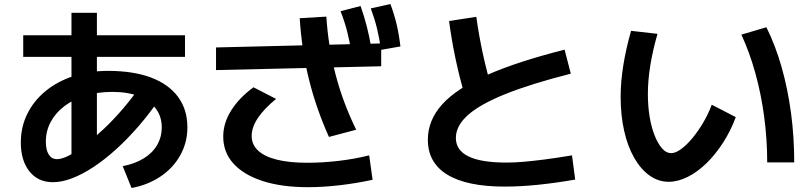

<svg xmlns="http://www.w3.org/2000/svg" viewBox="-20 -875 4040 959"><path d="M337 -71V-433V-811H464V-433V-71ZM96 -591V-699H904V-591ZM593 -45Q654 -57 698 -84Q742 -111 765 -151Q788 -191 788 -239Q788 -293 758 -333Q728 -373 673 -394.5Q618 -416 541 -416Q468 -416 407.5 -397.5Q347 -379 302.5 -345.5Q258 -312 233.5 -266.5Q209 -221 209 -167Q209 -126 223.5 -103Q238 -80 265 -80Q290 -80 327 -99.5Q364 -119 408.5 -153.5Q453 -188 501 -233.5Q549 -279 595 -333Q641 -387 681 -444L777 -381Q727 -308 671.5 -244Q616 -180 559 -128.5Q502 -77 446.5 -40.5Q391 -4 340 15.5Q289 35 244 35Q170 35 127 -19Q84 -73 84 -163Q84 -241 116.5 -306.5Q149 -372 207.5 -420Q266 -468 345.5 -494.5Q425 -521 520 -521Q645 -521 733.5 -488Q822 -455 869 -391.5Q916 -328 916 -239Q916 -164 881 -100.5Q846 -37 782.5 6Q719 49 637 64Z M1518 60Q1388 60 1293 29.5Q1198 -1 1146.5 -57.5Q1095 -114 1095 -193Q1095 -260 1134.5 -323Q1174 -386 1246 -439L1359 -381Q1299 -332 1268 -285.5Q1237 -239 1237 -196Q1237 -153 1269 -123Q1301 -93 1363 -77.5Q1425 -62 1515 -62Q1588 -62 1667.5 -71Q1747 -80 1824 -99L1841 23Q1758 41 1674.5 50.5Q1591 60 1518 60ZM1623 -191Q1592 -260 1567 -331.5Q1542 -403 1523.5 -477Q1505 -551 1493.5 -628Q1482 -705 1477 -784L1610 -792Q1615 -716 1626.5 -644.5Q1638 -573 1656 -503.5Q1674 -434 1699.5 -365.5Q1725 -297 1759 -227ZM1884 -544 1059 -525V-638L1884 -658ZM1735 -614Q1726 -671 1713.5 -719.5Q1701 -768 1681 -819L1781 -845Q1799 -794 1812 -743.5Q1825 -693 1835 -633ZM1883 -626Q1875 -684 1863 -733Q1851 -782 1832 -833L1930 -855Q1949 -804 1961 -753.5Q1973 -703 1980 -643Z M2501 57Q2312 57 2214.5 -2.5Q2117 -62 2117 -177Q2117 -274 2188.5 -353.5Q2260 -433 2411.5 -500Q2563 -567 2800 -627L2831 -507Q2634 -457 2506.5 -406Q2379 -355 2318 -301Q2257 -247 2257 -186Q2257 -63 2509 -63Q2550 -63 2596 -67Q2642 -71 2700.5 -78.5Q2759 -86 2837 -99L2853 22Q2755 39 2667 48Q2579 57 2501 57ZM2304 -389Q2275 -488 2255 -583Q2235 -678 2223 -770L2359 -791Q2372 -698 2392 -605.5Q2412 -513 2440 -421Z M3320 33Q3268 33 3224 1.5Q3180 -30 3147.5 -87Q3115 -144 3097.5 -221.5Q3080 -299 3080 -392Q3080 -465 3093 -547Q3106 -629 3132 -721L3264 -706Q3240 -622 3228 -547.5Q3216 -473 3216 -406Q3216 -344 3225 -290.5Q3234 -237 3250.5 -196.5Q3267 -156 3287.5 -133Q3308 -110 3332 -110Q3354 -110 3381.5 -130Q3409 -150 3437.5 -184Q3466 -218 3491.5 -261Q3517 -304 3535 -352L3655 -290Q3630 -222 3592 -163Q3554 -104 3509 -60Q3464 -16 3415 8.5Q3366 33 3320 33ZM3812 -64Q3812 -179 3797 -291.5Q3782 -404 3753 -509Q3724 -614 3683 -702L3808 -739Q3854 -646 3884.5 -538Q3915 -430 3931 -310.5Q3947 -191 3947 -64Z"/></svg>

Font: M PLUS 1
Style: Bold
Weight: 700
Designer: Coji Morishita
Foundry: UNDERFOREST DESIGN
Version: Version 1.001